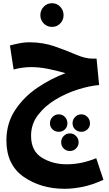

<svg xmlns="http://www.w3.org/2000/svg" viewBox="-20 -787 682 1199"><path d="M626 336 581 201Q528 222 483.5 230.5Q439 239 397 239Q309 239 241.5 197.5Q174 156 174 61Q174 -12 217 -68.5Q260 -125 326.5 -165Q393 -205 466 -228Q539 -251 599 -256L583 -421H556Q512 -421 453 -446.5Q394 -472 321 -497.5Q248 -523 162 -523Q133 -523 102.5 -517Q72 -511 42 -503L65 -353Q120 -368 176 -368Q227 -368 284.5 -356Q342 -344 389 -330Q299 -297 214 -239.5Q129 -182 74.5 -99.5Q20 -17 20 90Q20 242 127.5 317Q235 392 384 392Q433 392 493 380.5Q553 369 626 336ZM347 36Q370 36 385.5 21Q401 6 401 -17Q401 -40 385.5 -56.5Q370 -73 347 -73Q324 -73 308 -56.5Q292 -40 292 -17Q292 6 308 21Q324 36 347 36ZM488 36Q510 36 526 21Q542 6 542 -17Q542 -40 526 -56.5Q510 -73 488 -73Q465 -73 449 -56.5Q433 -40 433 -17Q433 6 449 21Q465 36 488 36ZM417 156Q439 156 455 140Q471 124 471 102Q471 79 455 62.5Q439 46 417 46Q393 46 377.5 62.5Q362 79 362 102Q362 124 377.5 140Q393 156 417 156ZM305 -619Q335 -619 356 -640.5Q377 -662 377 -692Q377 -723 356 -745Q335 -767 305 -767Q274 -767 253 -745Q232 -723 232 -692Q232 -662 253 -640.5Q274 -619 305 -619Z"/></svg>

Font: Noto Sans Arabic Condensed Extra
Style: Regular
Weight: 800
Width: 3
Designer: Nadine Chahine - Monotype Design Team
Foundry: Monotype Imaging Inc.
Version: Version 1.902